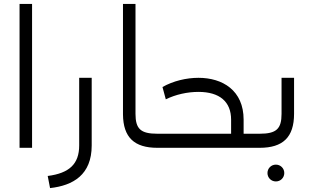

<svg xmlns="http://www.w3.org/2000/svg" viewBox="-20 -756 1584 982"><path d="M144 0V-736H80V0Z M236 206C354 193 449 138 449 -12V-358H385V-12C385 83 334 130 224 144Z M785 -72C699 -72 673 -97 673 -174V-736H609V-171C610 -53 667 0 785 0H787C802 0 807 -15 807 -36C807 -58 802 -72 787 -72Z M1226 -72V-144C1226 -294 1118 -358 995 -358C933 -358 866 -342 811 -311L828 -248C879 -273 939 -286 995 -286C1103 -286 1162 -236 1162 -144V-72H787C772 -72 767 -58 767 -36C767 -15 772 0 787 0H1306C1321 0 1326 -15 1326 -36C1326 -58 1321 -72 1306 -72Z M1420 -174C1420 -97 1394 -72 1308 -72H1306C1291 -72 1286 -58 1286 -36C1286 -15 1291 0 1306 0H1308C1427 0 1484 -54 1484 -174V-358H1420ZM1391 86C1367 86 1348 105 1348 129C1348 153 1367 172 1391 172C1415 172 1434 153 1434 129C1434 105 1415 86 1391 86Z"/></svg>

Font: UULA Sans
Style: Regular
Weight: 400
Designer: Mohamed Gaber, Laura Garcia Mut
Foundry: Kief Type Foundry
Version: Version 3.006;hotconv 1.0.109;makeotfexe 2.5.65596